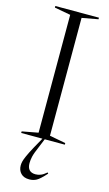

<svg xmlns="http://www.w3.org/2000/svg" viewBox="-142 -763 592 1044"><g transform="rotate(15 154.0 -241.0)"><path d="M145 46.5Q126.5 89 122 109.2Q117.5 129.5 117.5 146.5Q117.5 197 164.5 197Q178.5 197 193 191.5Q207.5 186 226 170L230.5 175.5Q197.5 212.5 179.2 222.5Q161 232.5 138.5 232.5Q107.5 232.5 91 215.2Q74.5 198 74.5 170.5Q74.5 160 77.5 147.8Q80.5 135.5 89.8 114.8Q99 94 118 59L151 0H31.5V-9L122.5 -26V-689.5L32 -706V-715H277.5V-706L186.5 -689.5V-26L277 -9V0H164Z"/></g></svg>

Font: Newsreader Display Light
Style: Regular
Weight: 300
Designer: Hugues Gentile
Foundry: Production Type
Version: Version 1.001